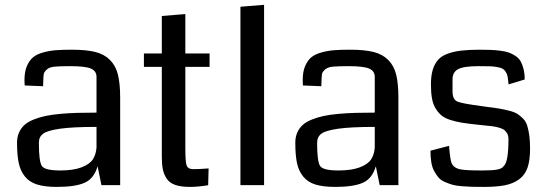

<svg xmlns="http://www.w3.org/2000/svg" viewBox="-20 -753 2222 781"><path d="M468.8 0H392.6L377 -76.7Q362.3 -26.4 324 -9.5Q285.6 7.3 211.9 7.3Q163.1 7.3 131.8 -2.2Q100.6 -11.7 82 -34.2Q63.5 -56.6 56.4 -89.1Q49.3 -121.6 49.3 -172.9Q49.3 -195.8 57.4 -213.9Q65.4 -231.9 79.3 -244.6Q93.3 -257.3 116.5 -266.6Q139.6 -275.9 164.6 -281.2Q189.5 -286.6 224.9 -289.8Q260.3 -293 293.9 -293.9Q327.6 -294.9 372.6 -294.9V-439.9Q372.6 -464.8 349.1 -474.4Q325.7 -483.9 265.6 -483.9Q223.6 -483.9 202.6 -481.9Q181.6 -480 170.7 -470.5Q159.7 -460.9 158 -451.7Q156.2 -442.4 155.8 -417Q155.3 -407.7 155.3 -402.3L80.6 -405.3Q79.6 -413.1 79.6 -428.2Q79.6 -460.9 89.1 -483.6Q98.6 -506.3 113.8 -519.3Q128.9 -532.2 155.3 -539.6Q181.6 -546.9 207.5 -548.8Q233.4 -550.8 272 -550.8Q330.6 -550.8 367.2 -541.7Q403.8 -532.7 427.2 -509.3Q450.7 -485.8 459.7 -449.5Q468.8 -413.1 468.8 -354.5ZM372.6 -153.3V-236.8Q276.4 -236.8 224.6 -229.5Q172.9 -222.2 155.5 -209.2Q138.2 -196.3 138.2 -172.9Q138.2 -171.9 138.2 -169.9Q138.2 -95.7 150.4 -77.6Q162.6 -59.6 225.1 -59.6Q278.3 -59.6 311.5 -72.3Q344.7 -85 357.7 -104.7Q370.6 -124.5 372.6 -153.3Z M828.6 -67.9 826.7 0.5Q785.6 7.3 752.4 7.3Q716.8 7.3 693.6 -0.5Q670.4 -8.3 658.7 -25.4Q647 -42.5 642.6 -63.2Q638.2 -84 638.2 -116.2V-481H565.4V-535.6H638.2V-688L733.9 -695.8V-535.6H832.5V-481H733.9V-148.9Q733.9 -96.2 739 -80.6Q744.1 -64.9 767.1 -64.9Q789.6 -64.9 828.6 -67.9Z M1054.2 0H958V-725.6L1054.2 -733.4Z M1600.6 0H1524.4L1508.8 -76.7Q1494.1 -26.4 1455.8 -9.5Q1417.5 7.3 1343.8 7.3Q1294.9 7.3 1263.7 -2.2Q1232.4 -11.7 1213.9 -34.2Q1195.3 -56.6 1188.2 -89.1Q1181.2 -121.6 1181.2 -172.9Q1181.2 -195.8 1189.2 -213.9Q1197.3 -231.9 1211.2 -244.6Q1225.1 -257.3 1248.3 -266.6Q1271.5 -275.9 1296.4 -281.2Q1321.3 -286.6 1356.7 -289.8Q1392.1 -293 1425.8 -293.9Q1459.5 -294.9 1504.4 -294.9V-439.9Q1504.4 -464.8 1481 -474.4Q1457.5 -483.9 1397.5 -483.9Q1355.5 -483.9 1334.5 -481.9Q1313.5 -480 1302.5 -470.5Q1291.5 -460.9 1289.8 -451.7Q1288.1 -442.4 1287.6 -417Q1287.1 -407.7 1287.1 -402.3L1212.4 -405.3Q1211.4 -413.1 1211.4 -428.2Q1211.4 -460.9 1220.9 -483.6Q1230.5 -506.3 1245.6 -519.3Q1260.7 -532.2 1287.1 -539.6Q1313.5 -546.9 1339.4 -548.8Q1365.2 -550.8 1403.8 -550.8Q1462.4 -550.8 1499 -541.7Q1535.6 -532.7 1559.1 -509.3Q1582.5 -485.8 1591.6 -449.5Q1600.6 -413.1 1600.6 -354.5ZM1504.4 -153.3V-236.8Q1408.2 -236.8 1356.4 -229.5Q1304.7 -222.2 1287.4 -209.2Q1270 -196.3 1270 -172.9Q1270 -171.9 1270 -169.9Q1270 -95.7 1282.2 -77.6Q1294.4 -59.6 1356.9 -59.6Q1410.2 -59.6 1443.4 -72.3Q1476.6 -85 1489.5 -104.7Q1502.4 -124.5 1504.4 -153.3Z M2136.2 -148.4Q2136.2 -101.6 2126 -71.5Q2115.7 -41.5 2092 -23.9Q2068.4 -6.3 2034.4 0.5Q2000.5 7.3 1948.7 7.3Q1918.5 7.3 1900.1 6.8Q1881.8 6.3 1857.9 4.4Q1834 2.4 1819.8 -1.7Q1805.7 -5.9 1789.3 -12.9Q1772.9 -20 1763.7 -31Q1754.4 -42 1746.1 -57.1Q1737.8 -72.3 1734.4 -93Q1731 -113.8 1731 -140.1L1806.6 -159.7Q1811 -104 1816.9 -89.4Q1825.7 -69.3 1853.5 -64Q1874.5 -59.6 1941.9 -59.6Q1982.4 -59.6 2002.2 -63.2Q2022 -66.9 2028.8 -77.1Q2048.3 -93.3 2048.3 -187Q2048.3 -201.2 2042.5 -211.2Q2036.6 -221.2 2028.3 -226.3Q2020 -231.4 2005.1 -235.1Q1990.2 -238.8 1978.3 -240Q1966.3 -241.2 1946.8 -243.2Q1927.2 -245.1 1915.5 -246.6Q1879.9 -250.5 1857.4 -254.2Q1835 -257.8 1812 -265.1Q1789.1 -272.5 1776.1 -283.2Q1763.2 -293.9 1752.4 -311Q1741.7 -328.1 1737.3 -352.1Q1732.9 -376 1732.9 -409.2Q1732.9 -444.3 1740.2 -468.8Q1747.6 -493.2 1761.7 -509.3Q1775.9 -525.4 1800.5 -534.4Q1825.2 -543.5 1856 -547.1Q1886.7 -550.8 1931.2 -550.8Q1959 -550.8 1976.8 -550Q1994.6 -549.3 2015.9 -546.6Q2037.1 -543.9 2050.3 -539.1Q2063.5 -534.2 2076.9 -525.4Q2090.3 -516.6 2097.7 -503.7Q2105 -490.7 2109.6 -472.2Q2114.3 -453.6 2114.3 -429.7L2048.8 -409.7Q2046.9 -428.7 2045.2 -439.7Q2043.5 -450.7 2037.6 -460Q2031.7 -469.2 2025.4 -473.1Q2019 -477.1 2003.7 -480Q1988.3 -482.9 1972.7 -483.4Q1957 -483.9 1927.7 -483.9Q1865.2 -483.9 1843 -471.4Q1820.8 -459 1820.8 -430.7V-380.9Q1820.8 -348.6 1840.1 -340.1Q1859.4 -331.5 1943.4 -320.8Q1952.1 -319.3 1956.5 -318.8Q1990.2 -314.9 2010 -311.5Q2029.8 -308.1 2051.8 -302.5Q2073.7 -296.9 2085.2 -289.3Q2096.7 -281.7 2108.2 -270Q2119.6 -258.3 2124.8 -241.2Q2129.9 -224.1 2133.1 -201.7Q2136.2 -179.2 2136.2 -148.4Z"/></svg>

Font: Coda
Style: Regular
Weight: 400
Designer: vernon adams
Foundry: vernon adams
Version: Version 2.000; ttfautohint (v0.8) -r 50 -G 200 -x